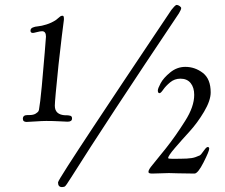

<svg xmlns="http://www.w3.org/2000/svg" viewBox="-20 -670 914 781"><path d="M584 30V28Q584 20 600 1Q616 -18 655 -67Q694 -116 733 -178Q770 -236 770 -284Q770 -314 755.5 -332Q741 -350 714 -350Q690 -350 672 -335Q654 -320 644 -305.5Q634 -291 629 -291Q622 -291 622 -302Q622 -310 633.5 -331.5Q645 -353 672.5 -375.5Q700 -398 734 -398Q773 -398 805 -373.5Q837 -349 837 -294Q837 -261 810 -215.5Q783 -170 750.5 -134.5Q718 -99 691 -67.5Q664 -36 664 -27Q664 -24 681 -24Q717 -24 739.5 -25Q762 -26 775.5 -31Q789 -36 793 -38Q797 -40 804.5 -51Q812 -62 815 -65Q821 -72 825 -72Q831 -72 831 -65Q831 -55 808 -9.5Q785 36 771 36Q734 36 704.5 35Q675 34 667 34Q660 34 633.5 35Q607 36 599 36Q584 36 584 30ZM216 72Q216 67 255.5 5.5Q295 -56 359.5 -153.5Q424 -251 481 -336.5Q538 -422 601 -516Q664 -610 672 -622Q672 -623 677 -629.5Q682 -636 688.5 -643Q695 -650 699 -650Q704 -650 710.5 -645.5Q717 -641 717 -637Q717 -631 708 -616Q411 -173 270 51Q247 88 243 89Q237 91 232 91Q216 91 216 72ZM73 -187Q73 -202 92 -202H100Q116 -202 125.5 -208Q135 -214 137 -219Q139 -224 139 -227Q143 -246 150 -319.5Q157 -393 162 -457L167 -521Q167 -543 151 -543Q144 -543 130.5 -539.5Q117 -536 114 -536Q104 -536 104 -545Q104 -554 113 -558Q122 -562 135 -563Q148 -564 169 -570.5Q190 -577 208 -589Q212 -592 217 -596.5Q222 -601 225.5 -603.5Q229 -606 235 -606Q240 -606 240 -594Q240 -593 240 -590Q234 -548 218 -406Q203 -260 203 -240Q203 -203 246 -201Q249 -201 253.5 -201Q258 -201 259.5 -200.5Q261 -200 264 -199.5Q267 -199 268 -198.5Q269 -198 270.5 -196.5Q272 -195 272.5 -193Q273 -191 273 -188Q273 -175 255 -175Q251 -175 223 -176.5Q195 -178 168 -178Q152 -178 124 -176Q96 -174 88 -174Q73 -174 73 -187Z"/></svg>

Font: OFL Sorts Mill Goudy TT
Style: Italic
Weight: 500
Italic angle: -6°
Version: Version 003.000